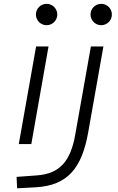

<svg xmlns="http://www.w3.org/2000/svg" viewBox="-20 -764 626 1018"><path d="M70.8 234.4 169.9 229C339.8 219.2 414.6 126.5 448.2 -65.4L528.3 -517.6H461.9L378.9 -49.8C354.5 88.4 298.8 157.2 175.3 166L67.9 173.8ZM79.6 0H146L237.3 -517.6H171.4ZM227.1 -630.4C258.3 -630.4 283.7 -655.8 283.7 -687C283.7 -718.3 258.3 -743.7 227.1 -743.7C195.8 -743.7 170.4 -718.3 170.4 -687C170.4 -655.8 195.8 -630.4 227.1 -630.4ZM516.6 -630.4C547.9 -630.4 573.2 -655.8 573.2 -687C573.2 -718.3 547.9 -743.7 516.6 -743.7C485.4 -743.7 460 -718.3 460 -687C460 -655.8 485.4 -630.4 516.6 -630.4Z"/></svg>

Font: Cascadia Mono PL Light
Style: Italic
Weight: 300
Italic angle: -10°
Monospace: yes
Designer: Aaron Bell
Foundry: Saja Typeworks
Version: Version 2404.023